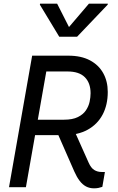

<svg xmlns="http://www.w3.org/2000/svg" viewBox="-20 -1019 640 1045"><path d="M29 0 155 -716H352Q422 -716 469.8 -690.5Q517.5 -665 542 -620.5Q566.5 -576 566.5 -518.5Q566.5 -448 538.5 -395.2Q510.5 -342.5 457.2 -313Q404 -283.5 327.5 -283.5H131L146 -367.5H328.5Q375 -367.5 403.8 -381.8Q432.5 -396 447.5 -418.2Q462.5 -440.5 467.8 -465.5Q473 -490.5 473 -511.5Q473 -567 442 -598.5Q411 -630 347.5 -630H232L121 0ZM491.5 6Q467.5 6 448.2 -4.2Q429 -14.5 413.5 -34.8Q398 -55 384.5 -85.5L281 -321.5H378.5L462.5 -133.5Q475.5 -104.5 493 -93.8Q510.5 -83 533 -83H551L537 -2Q526.5 1.5 516 3.8Q505.5 6 491.5 6ZM302.5 -819 197 -993.5 198 -999H291L362 -859H344.5L464 -999H567L566 -993.5L399.5 -819Z"/></svg>

Font: Google Sans Code
Style: Italic
Weight: 400
Italic angle: -10°
Monospace: yes
Designer: Google Sans Code Authors
Foundry: Google LLC
Version: Version 6.000